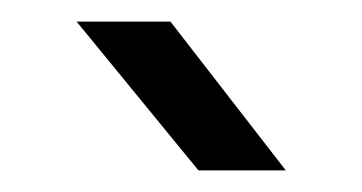

<svg xmlns="http://www.w3.org/2000/svg" viewBox="-20 -770 336 178"><path d="M138 -750 245 -612H164L51 -750Z"/></svg>

Font: Metropolitano
Style: Regular
Weight: 400
Designer: Fonts by Alex Slobzheninov & Chris M. Simpson / Changes by Cristiano Sobral
Foundry: Fonts by Alex Slobzheninov & Chris M. Simpson / Changes by Cristiano Sobral
Version: Version 1.00;August 30, 2020;FontCreator 13.0.0.2681 64-bit